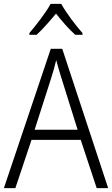

<svg xmlns="http://www.w3.org/2000/svg" viewBox="-20 -967 577 987"><path d="M295 -947H240C217 -903 165 -837 131 -797V-788H168C200 -817 237 -860 268 -897C298 -859 334 -817 367 -788H404V-797C372 -833 319 -902 295 -947ZM477 0H536L300 -716H241L0 0H59L142 -248H395ZM297 -562 379 -300H158L242 -562C251 -590 261 -624 269 -658C277 -627 289 -587 297 -562Z"/></svg>

Font: Noto Sans Khmer SemiCondensed Light
Style: Regular
Weight: 300
Width: 4
Designer: Danh Hong and the Monotype Design Team
Foundry: Monotype Imaging Inc.
Version: Version 2.004